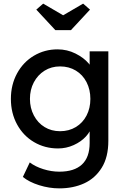

<svg xmlns="http://www.w3.org/2000/svg" viewBox="-20 -808 689 1058"><path d="M307 138Q389 138 431.5 98.5Q474 59 474 -20V-121L485 -114Q480 -85 453.5 -56Q427 -27 386 -8.5Q345 10 300 10Q227 10 167.5 -25Q108 -60 74 -122.5Q40 -185 40 -263Q40 -341 74 -403.5Q108 -466 167 -501Q226 -536 297 -536Q350 -536 396 -513Q442 -490 469 -458Q496 -426 496 -400L474 -402V-525H577V-32Q577 58 540.5 116.5Q504 175 443.5 202.5Q383 230 307 230Q251 230 195.5 212.5Q140 195 106 167L144 87Q174 110 218.5 124Q263 138 307 138ZM145 -263Q145 -213 166.5 -172Q188 -131 225.5 -108Q263 -85 311 -85Q360 -85 398 -108Q436 -131 457 -171.5Q478 -212 478 -263Q478 -314 457 -355Q436 -396 398 -419Q360 -442 311 -442Q263 -442 225.5 -418.5Q188 -395 166.5 -354.5Q145 -314 145 -263ZM438 -788 476 -755 371 -642H285L180 -755L218 -788L343 -715H313Z"/></svg>

Font: Lexend
Style: Regular
Weight: 400
Designer: Thomas Jockin
Foundry: Lexend
Version: Version 1.000